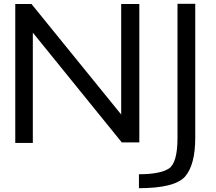

<svg xmlns="http://www.w3.org/2000/svg" viewBox="-20 -746 1130 1006"><path d="M1003 -726H910V-24Q910 107 865 137Q818 167 708 167V240Q894 240 949 180Q1003 118 1003 -24ZM615 -725V-146L145 -725H60V3H152V-575L618 0H710V-725Z"/></svg>

Font: Sawarabi Gothic
Style: Regular
Weight: 400
Designer: mshio (mshio@users.sourceforge.jp)
Version: Version 20141215